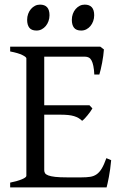

<svg xmlns="http://www.w3.org/2000/svg" viewBox="-20 -819 536 839"><path d="M465.8 -119.1Q461.9 -77.1 455.8 -45.7Q449.7 -14.2 445.8 0H24.4V-21Q57.6 -27.8 76.4 -35.9Q95.2 -43.9 95.2 -50.8V-564Q95.2 -569.8 77.4 -578.6Q59.6 -587.4 24.4 -594.2V-615.2H418L434.1 -603Q433.1 -590.3 431.2 -575.2Q429.2 -560.1 426.3 -544.9Q423.3 -529.8 420.2 -516.1Q417 -502.4 414.1 -493.2H392.1Q391.1 -515.6 387.9 -530.8Q384.8 -545.9 379.9 -554.9Q375 -564 367.9 -567.6Q360.8 -571.3 352.1 -571.3H173.3V-358.9H371.1L383.8 -345.2Q379.9 -338.4 374.3 -330.6Q368.7 -322.8 362.5 -315.2Q356.4 -307.6 350.3 -301.3Q344.2 -294.9 338.9 -291Q331.5 -298.3 323 -303.2Q314.5 -308.1 303.5 -311.5Q292.5 -314.9 277.6 -316.4Q262.7 -317.9 242.2 -317.9H173.3V-75.2Q173.3 -67.9 176.8 -62.3Q180.2 -56.6 190.9 -52.5Q201.7 -48.3 221.2 -46.1Q240.7 -43.9 272.9 -43.9H335.9Q358.4 -43.9 374.3 -46.4Q390.1 -48.8 402.3 -57.4Q414.6 -65.9 424.6 -82.5Q434.6 -99.1 444.8 -127.9ZM391.6 -752.4Q391.6 -738.8 387.2 -726.6Q382.8 -714.4 375.2 -705.3Q367.7 -696.3 357.4 -690.9Q347.2 -685.5 335 -685.5Q313 -685.5 303.5 -697.8Q293.9 -710 293.9 -732.4Q293.9 -746.1 298.3 -758.3Q302.7 -770.5 310.5 -779.5Q318.4 -788.6 328.4 -793.7Q338.4 -798.8 350.1 -798.8Q391.6 -798.8 391.6 -752.4ZM196.3 -752.4Q196.3 -738.8 191.9 -726.6Q187.5 -714.4 179.9 -705.3Q172.4 -696.3 162.1 -690.9Q151.9 -685.5 139.6 -685.5Q117.7 -685.5 108.2 -697.8Q98.6 -710 98.6 -732.4Q98.6 -746.1 103 -758.3Q107.4 -770.5 115.2 -779.5Q123 -788.6 133.1 -793.7Q143.1 -798.8 154.8 -798.8Q196.3 -798.8 196.3 -752.4Z"/></svg>

Font: Gentium Plus
Style: Regular
Weight: 400
Designer: J. Victor Gaultney, Annie Olsen, Iska Routamaa
Foundry: SIL International
Version: Version 1.510